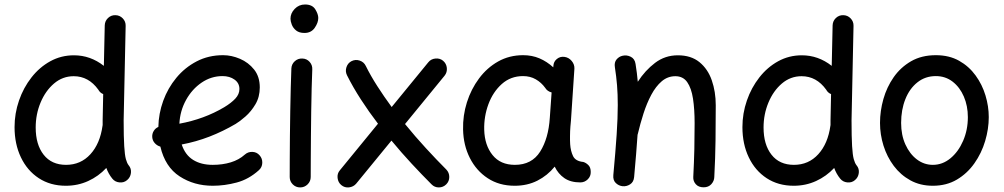

<svg xmlns="http://www.w3.org/2000/svg" viewBox="-20 -777 4406 843"><path d="M304.7 -534.2Q377 -534.2 436 -487.8L439.9 -665.5Q440.4 -684.6 454.1 -697.8Q467.8 -710.9 486.8 -710.4Q505.9 -710 519 -696.3Q532.2 -682.6 531.7 -663.6L522.9 -249Q522.9 -174.8 525.4 -135.5Q527.8 -96.2 532.7 -78.4Q537.6 -60.5 544.9 -51.3Q557.1 -37.1 554.9 -17.8Q552.7 1.5 538.1 13.7Q523.9 25.9 504.4 23.9Q484.9 22 473.1 7.3Q456.1 -13.7 446.8 -39.6Q412.6 -2.9 367.2 17.8Q321.8 38.6 269 38.6Q201.2 38.6 150.4 5.4Q99.6 -27.8 71.8 -86.2Q43.9 -144.5 43.9 -218.8Q43.9 -279.3 63.5 -335.7Q83 -392.1 118.2 -437Q153.3 -481.9 200.9 -508.1Q248.5 -534.2 304.7 -534.2ZM136.7 -217.3Q136.7 -142.1 171.6 -97.7Q206.5 -53.2 270 -53.2Q334.5 -53.2 377 -99.9Q419.4 -146.5 430.2 -225.1Q430.2 -226.6 430.7 -228Q430.7 -237.8 430.7 -250L433.1 -363.8Q418.9 -369.6 411.6 -383.3Q369.1 -442.4 303.7 -442.4Q254.9 -442.4 217.3 -410.4Q179.7 -378.4 158.2 -326.9Q136.7 -275.4 136.7 -217.3Z M1116.7 -29.8Q1072.3 10.3 1019.3 24.4Q966.3 38.6 914.1 38.6Q832 38.6 768.6 -2.7Q705.1 -43.9 684.1 -133.3Q669.9 -137.2 659.7 -148.4Q649.4 -159.7 648.4 -175.3Q647.5 -189.9 655 -202.1Q662.6 -214.4 675.3 -219.7Q676.3 -277.8 696.5 -334Q716.8 -390.1 754.2 -435.3Q791.5 -480.5 843.5 -507.6Q895.5 -534.7 959.5 -534.7Q996.6 -534.7 1033.7 -518.8Q1070.8 -502.9 1095.7 -471.7Q1120.6 -440.4 1120.6 -393.1Q1120.6 -351.6 1101.6 -319.3Q1082.5 -287.1 1057.6 -265.4Q1032.7 -243.7 1014.6 -232.9Q959 -200.2 899.7 -177.2Q840.3 -154.3 777.8 -142.6Q793 -96.7 827.9 -75Q862.8 -53.2 914.1 -53.2Q957 -53.2 993.2 -64.2Q1029.3 -75.2 1054.7 -98.1Q1068.8 -110.8 1088.1 -110.1Q1107.4 -109.4 1119.6 -95.2Q1132.3 -81.1 1131.6 -61.8Q1130.9 -42.5 1116.7 -29.8ZM957 -442.9Q907.2 -442.9 865.2 -414.3Q823.2 -385.7 796.9 -338.1Q770.5 -290.5 767.6 -233.9Q876.5 -253.9 964.4 -306.2Q995.1 -324.7 1013.2 -344Q1031.2 -363.3 1031.2 -386.2Q1031.2 -412.1 1009.8 -427.5Q988.3 -442.9 957 -442.9Z M1255.4 -694.8Q1255.4 -718.8 1273.9 -738Q1292.5 -757.3 1319.3 -757.3Q1351.1 -757.3 1364.3 -736.1Q1377.4 -714.8 1377.4 -698.2Q1377.4 -677.2 1361.8 -654.8Q1346.2 -632.3 1316.9 -632.3Q1293.5 -632.3 1280 -643.3Q1266.6 -654.3 1261 -669.2Q1255.4 -684.1 1255.4 -694.8ZM1307.6 -520Q1326.7 -519.5 1339.4 -505.4Q1352.1 -491.2 1351.1 -472.2Q1349.6 -438.5 1348.4 -390.1Q1347.2 -341.8 1346.4 -286.9Q1345.7 -231.9 1345.2 -177.7Q1344.7 -123.5 1344.5 -77.1Q1344.2 -30.8 1344.2 0Q1344.2 19 1330.6 32.5Q1316.9 45.9 1297.9 45.9Q1278.8 45.9 1265.4 32.5Q1252 19 1252 0Q1252 -30.8 1252.2 -77.4Q1252.4 -124 1252.9 -178.5Q1253.4 -232.9 1254.4 -288.1Q1255.4 -343.3 1256.6 -392.3Q1257.8 -441.4 1259.3 -476.6Q1260.3 -495.6 1274.4 -508.3Q1288.6 -521 1307.6 -520Z M1478.5 35.6Q1464.4 23.9 1462.2 4.4Q1460 -15.1 1472.2 -29.3L1639.6 -233.9Q1599.6 -286.1 1564.7 -340.1Q1529.8 -394 1503.4 -446.8Q1495.1 -463.9 1501.2 -482.2Q1507.3 -500.5 1523.9 -508.8Q1541 -517.1 1559.3 -511Q1577.6 -504.9 1585.9 -487.8Q1607.4 -444.3 1636.7 -398.7Q1666 -353 1699.7 -307.1L1860.4 -503.4Q1872.1 -518.1 1891.6 -520Q1911.1 -522 1925.3 -510.3Q1939.9 -498 1941.9 -478.8Q1943.8 -459.5 1932.1 -444.8L1758.3 -232.4Q1803.2 -177.2 1849.9 -126.5Q1896.5 -75.7 1939.5 -32.7Q1952.6 -19 1952.6 0Q1952.6 19 1939.5 32.2Q1925.8 45.9 1906.7 45.9Q1887.7 45.9 1874.5 32.2Q1833 -9.3 1787.8 -57.9Q1742.7 -106.4 1698.7 -159.7L1543.9 29.3Q1531.7 43.5 1512.5 45.7Q1493.2 47.9 1478.5 35.6Z M2527.8 23.9Q2485.4 23.9 2458 5.1Q2430.7 -13.7 2415.5 -45.4Q2383.8 -6.3 2339.6 16.1Q2295.4 38.6 2239.7 38.6Q2171.9 38.6 2121.6 5.6Q2071.3 -27.3 2043 -83.3Q2014.6 -139.2 2013.2 -208.5Q2011.7 -269.5 2030 -327.6Q2048.3 -385.7 2083.3 -432.6Q2118.2 -479.5 2167.2 -507.1Q2216.3 -534.7 2276.9 -534.7Q2315.9 -534.7 2348.6 -520.8Q2381.3 -506.8 2409.2 -481.4L2409.7 -487.8Q2410.6 -506.3 2425 -518.1Q2439.5 -529.8 2458 -527.3Q2477.1 -524.9 2490 -509.5Q2502.9 -494.1 2502 -475.6L2486.8 -247.1Q2485.8 -233.9 2484.4 -221.2Q2482.9 -201.7 2482.7 -180.2Q2482.4 -158.7 2483.4 -143.6Q2485.4 -113.8 2496.1 -91.6Q2506.8 -69.3 2541 -65.9Q2552.7 -62.5 2563.2 -52.2Q2573.7 -42 2573.7 -22Q2574.2 -2.9 2560.5 10.5Q2546.9 23.9 2527.8 23.9ZM2240.7 -53.2Q2314.9 -53.2 2351.6 -111.3Q2388.2 -169.4 2394 -259.8L2401.9 -371.1Q2382.8 -376 2373.5 -391.6Q2356.9 -414.6 2332.5 -428.7Q2308.1 -442.9 2276.4 -442.9Q2222.2 -442.9 2183.3 -408.2Q2144.5 -373.5 2124.5 -319.6Q2104.5 -265.6 2106 -207Q2107.9 -139.2 2142.6 -96.2Q2177.2 -53.2 2240.7 -53.2Z M2672.9 -8.3Q2682.6 -112.8 2687.5 -186.3Q2692.4 -259.8 2692.4 -315.9Q2692.4 -363.3 2689.2 -402.6Q2686 -441.9 2679.7 -481.9Q2676.3 -502.9 2687 -515.9Q2697.8 -528.8 2713.4 -532.2Q2731.4 -536.6 2749.3 -527.8Q2767.1 -519 2770.5 -496.1Q2776.9 -456.5 2780.3 -418Q2812.5 -467.8 2856.2 -501Q2899.9 -534.2 2956.1 -534.2Q3014.2 -534.2 3051 -504.2Q3087.9 -474.1 3105.2 -424.3Q3122.6 -374.5 3122.6 -314.9Q3122.6 -238.3 3121.6 -159.9Q3120.6 -81.5 3116.2 0.5Q3115.7 17.6 3103.3 31.5Q3090.8 45.4 3069.3 45.4Q3046.9 45.4 3034.9 31.7Q3022.9 18.1 3023.9 0Q3027.3 -65.4 3028.6 -122.8Q3029.8 -180.2 3029.8 -236.3Q3029.8 -297.4 3022.7 -343.8Q3015.6 -390.1 2997.3 -416.3Q2979 -442.4 2945.3 -442.4Q2911.6 -442.4 2885.5 -420.2Q2859.4 -397.9 2839.6 -360.8Q2819.8 -323.7 2805.4 -278.8Q2791 -233.9 2780.3 -188.5Q2779.8 -187 2779.3 -185.5Q2776.9 -146 2772.9 -99.9Q2769 -53.7 2764.2 0.5Q2762.2 22.5 2746.3 32.5Q2730.5 42.5 2712.9 40.5Q2696.3 38.6 2683.6 26.4Q2670.9 14.2 2672.9 -8.3Z M3500.5 -534.2Q3572.8 -534.2 3631.8 -487.8L3635.7 -665.5Q3636.2 -684.6 3649.9 -697.8Q3663.6 -710.9 3682.6 -710.4Q3701.7 -710 3714.8 -696.3Q3728 -682.6 3727.5 -663.6L3718.8 -249Q3718.8 -174.8 3721.2 -135.5Q3723.6 -96.2 3728.5 -78.4Q3733.4 -60.5 3740.7 -51.3Q3752.9 -37.1 3750.7 -17.8Q3748.5 1.5 3733.9 13.7Q3719.7 25.9 3700.2 23.9Q3680.7 22 3668.9 7.3Q3651.9 -13.7 3642.6 -39.6Q3608.4 -2.9 3563 17.8Q3517.6 38.6 3464.8 38.6Q3397 38.6 3346.2 5.4Q3295.4 -27.8 3267.6 -86.2Q3239.7 -144.5 3239.7 -218.8Q3239.7 -279.3 3259.3 -335.7Q3278.8 -392.1 3314 -437Q3349.1 -481.9 3396.7 -508.1Q3444.3 -534.2 3500.5 -534.2ZM3332.5 -217.3Q3332.5 -142.1 3367.4 -97.7Q3402.3 -53.2 3465.8 -53.2Q3530.3 -53.2 3572.8 -99.9Q3615.2 -146.5 3626 -225.1Q3626 -226.6 3626.5 -228Q3626.5 -237.8 3626.5 -250L3628.9 -363.8Q3614.7 -369.6 3607.4 -383.3Q3564.9 -442.4 3499.5 -442.4Q3450.7 -442.4 3413.1 -410.4Q3375.5 -378.4 3354 -326.9Q3332.5 -275.4 3332.5 -217.3Z M4088.9 -534.7Q4147.5 -534.7 4190.9 -510.3Q4234.4 -485.8 4263.4 -445.8Q4292.5 -405.8 4306.9 -357.9Q4321.3 -310.1 4321.3 -262.7Q4321.3 -210.9 4305.4 -157.7Q4289.6 -104.5 4258.3 -60.1Q4227.1 -15.6 4181.4 11.5Q4135.7 38.6 4075.7 38.6Q4020.5 38.6 3977.3 14.9Q3934.1 -8.8 3904.3 -48.6Q3874.5 -88.4 3859.1 -137.5Q3843.8 -186.5 3843.8 -237.3Q3843.8 -289.6 3858.6 -342Q3873.5 -394.5 3903.8 -438Q3934.1 -481.4 3980.2 -508.1Q4026.4 -534.7 4088.9 -534.7ZM4088.9 -442.9Q4042.5 -442.9 4008.1 -415.5Q3973.6 -388.2 3955.1 -341.6Q3936.5 -294.9 3936.5 -237.3Q3936.5 -184.1 3955.3 -142.6Q3974.1 -101.1 4005.6 -77.1Q4037.1 -53.2 4075.7 -53.2Q4118.2 -53.2 4153.1 -82Q4188 -110.8 4208.7 -158.7Q4229.5 -206.5 4229.5 -262.7Q4229.5 -312 4211.9 -353Q4194.3 -394 4162.6 -418.5Q4130.9 -442.9 4088.9 -442.9Z"/></svg>

Font: Mikhak-FD Medium
Style: Regular
Weight: 500
Designer: Amin Abedi
Version: Version 3.2